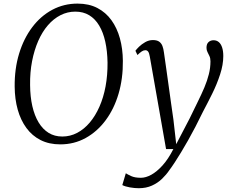

<svg xmlns="http://www.w3.org/2000/svg" viewBox="-20 -772 1257 1040"><path d="M306.5 10Q246 10 200 -13.2Q154 -36.5 123 -78.8Q92 -121 76 -178Q60 -235 59.5 -302.5Q58.5 -399.5 83.5 -481.5Q108.5 -563.5 154.5 -624.5Q200.5 -685.5 263.2 -719Q326 -752.5 400 -752.5Q461.5 -752.5 507.2 -728.8Q553 -705 583.5 -662.8Q614 -620.5 629.5 -564.2Q645 -508 645.5 -442.5Q646.5 -346.5 622.2 -264.2Q598 -182 552.2 -120.5Q506.5 -59 444 -24.5Q381.5 10 306.5 10ZM317.5 -32.5Q360 -32.5 397.8 -52.2Q435.5 -72 466 -108Q496.5 -144 518.5 -193.8Q540.5 -243.5 551.8 -304Q563 -364.5 562.5 -432.5Q561.5 -495.5 550.2 -546.2Q539 -597 517.2 -633.5Q495.5 -670 463.2 -689.5Q431 -709 388 -709Q345.5 -709 307.8 -689.8Q270 -670.5 239.5 -635.2Q209 -600 187.2 -550.5Q165.5 -501 153.8 -440.8Q142 -380.5 143 -311.5Q143.5 -248 155.2 -196.8Q167 -145.5 189.2 -108.8Q211.5 -72 243.5 -52.2Q275.5 -32.5 317.5 -32.5ZM791.5 -465Q788 -485.5 782.2 -492.8Q776.5 -500 767.5 -500Q757.5 -500 747.8 -493.5Q738 -487 724.5 -474L713.5 -497Q719 -505 733 -518.8Q747 -532.5 766.8 -543.8Q786.5 -555 808 -555Q830 -555 842 -546.5Q854 -538 859.8 -523Q865.5 -508 868 -488Q874.5 -442.5 881 -396.8Q887.5 -351 893.8 -305.2Q900 -259.5 906.5 -214Q913 -168.5 919.5 -123L934.5 9L1007 -130Q1030.5 -179 1051 -220.2Q1071.5 -261.5 1087 -298.2Q1102.5 -335 1111.2 -369.8Q1120 -404.5 1120 -440Q1120 -456.5 1114.5 -468.2Q1109 -480 1103.8 -490.2Q1098.5 -500.5 1098.5 -513Q1098.5 -534 1109.5 -544Q1120.5 -554 1136.5 -554Q1153.5 -554 1165.2 -544Q1177 -534 1183.2 -514.8Q1189.5 -495.5 1189.5 -468.5Q1189.5 -421.5 1172.2 -368.8Q1155 -316 1129.5 -264.5Q1104 -213 1079.5 -167Q1059.5 -125.5 1039.2 -86.5Q1019 -47.5 999.2 -12.5Q979.5 22.5 961.2 52.5Q943 82.5 927 107Q911 131.5 897.5 149.5Q881 174 857.8 196.5Q834.5 219 803.2 233.2Q772 247.5 731.5 247.5Q709 247.5 683.5 243Q658 238.5 642.5 230.5L661.5 166.5Q670.5 172.5 690.5 181.8Q710.5 191 743 191Q769.5 191 799.2 174.8Q829 158.5 860 124.5Q891 90.5 919 35.5H879.5Z"/></svg>

Font: Merriweather 48pt Light
Style: Italic
Weight: 300
Italic angle: -7.8°
Version: Version 2.101